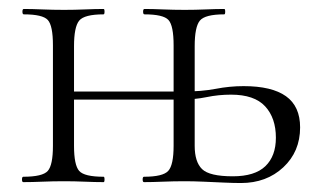

<svg xmlns="http://www.w3.org/2000/svg" viewBox="-20 -406 713 428"><path d="M517 2Q501 2 479 1Q457 0 434 -1Q411 -2 392 -2Q367 -2 343 -1Q319 0 301 0Q298 0 298 -6Q298 -12 301 -12Q343 -12 355 -25Q367 -38 367 -81V-305Q367 -349 355.5 -361.5Q344 -374 302 -374Q299 -374 299 -380Q299 -386 302 -386Q320 -386 343.5 -385Q367 -384 392 -384Q415 -384 438.5 -385Q462 -386 480 -386Q482 -386 482 -380Q482 -374 480 -374Q437 -374 425.5 -360Q414 -346 414 -303V-81Q414 -45 430.5 -29Q447 -13 499 -13Q548 -13 571.5 -35.5Q595 -58 595 -99Q595 -143 571 -169Q547 -195 495 -195Q467 -195 440.5 -189.5Q414 -184 382 -184L389 -202Q430 -202 461 -208Q492 -214 523 -214Q586 -214 617.5 -191.5Q649 -169 649 -122Q649 -68 611.5 -33Q574 2 517 2ZM32 0Q29 0 29 -6Q29 -12 32 -12Q75 -12 86.5 -25Q98 -38 98 -81V-305Q98 -349 86.5 -361.5Q75 -374 33 -374Q30 -374 30 -380Q30 -386 33 -386Q51 -386 74.5 -385Q98 -384 123 -384Q146 -384 169.5 -385Q193 -386 211 -386Q213 -386 213 -380Q213 -374 211 -374Q168 -374 156.5 -360Q145 -346 145 -303V-81Q145 -38 156.5 -25Q168 -12 211 -12Q213 -12 213 -6Q213 0 211 0Q192 0 169 -1Q146 -2 123 -2Q98 -2 74.5 -1Q51 0 32 0ZM120 -184V-202H389V-184Z"/></svg>

Font: Cormorant Infant Light
Style: Regular
Weight: 300
Designer: Christian Thalmann (Catharsis Fonts)
Foundry: Catharsis Fonts
Version: Version 4.001